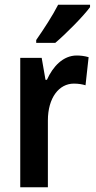

<svg xmlns="http://www.w3.org/2000/svg" viewBox="-20 -786 402 806"><path d="M358 -756V-766H224C201 -721 166 -667 132 -618V-606H212C258 -645 330 -718 358 -756ZM302 -553C245 -553 202 -507 177 -451H171L155 -543H65V0H181V-280C181 -376 228 -435 290 -435C310 -435 326 -432 339 -428L352 -546C335 -551 318 -553 302 -553Z"/></svg>

Font: Noto Sans Khmer Condensed SemiBold
Style: Regular
Weight: 600
Width: 3
Designer: Danh Hong and the Monotype Design Team
Foundry: Monotype Imaging Inc.
Version: Version 2.004